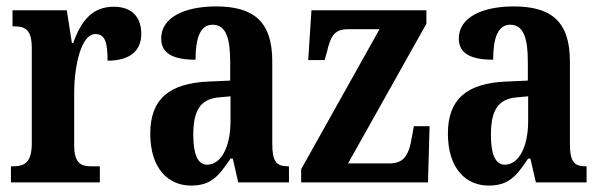

<svg xmlns="http://www.w3.org/2000/svg" viewBox="-20 -568 1873 598"><path d="M14 0H291V-50H265C233 -50 211 -58 211 -117V-277C211 -364 233 -462 277 -462C308 -462 315 -434 315 -379C381 -379 420 -407 420 -462C420 -512 394 -547 334 -547C269 -547 233 -505 208 -434H204L188 -536H19V-486H22C58 -486 79 -477 79 -418V-122C79 -59 55 -50 18 -50H14Z M575 10C637 10 661 -19 698 -74H705L722 0H880V-50H877C840 -50 828 -66 828 -121V-377C828 -502 769 -548 653 -548C557 -548 482 -515 482 -448C482 -403 517 -382 589 -382C589 -450 604 -491 642 -491C684 -491 697 -449 697 -374V-317L630 -314C508 -309 448 -260 448 -152C448 -42 505 10 575 10ZM625 -55C595 -55 582 -90 582 -147C582 -222 602 -260 664 -265L698 -268V-191C698 -111 669 -55 625 -55Z M918 0H1313L1318 -175H1269L1263 -142C1253 -80 1236 -59 1191 -59H1064L1308 -494V-536H950L940 -381H991L998 -405C1010 -459 1024 -477 1064 -477H1162L918 -41Z M1502 10C1564 10 1588 -19 1625 -74H1632L1649 0H1807V-50H1804C1767 -50 1755 -66 1755 -121V-377C1755 -502 1696 -548 1580 -548C1484 -548 1409 -515 1409 -448C1409 -403 1444 -382 1516 -382C1516 -450 1531 -491 1569 -491C1611 -491 1624 -449 1624 -374V-317L1557 -314C1435 -309 1375 -260 1375 -152C1375 -42 1432 10 1502 10ZM1552 -55C1522 -55 1509 -90 1509 -147C1509 -222 1529 -260 1591 -265L1625 -268V-191C1625 -111 1596 -55 1552 -55Z"/></svg>

Font: Noto Serif Khmer ExtraCondensed
Style: Bold
Weight: 700
Width: 2
Designer: Danh Hong and the Monotype Design Team
Foundry: Monotype Imaging Inc.
Version: Version 2.004